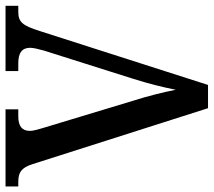

<svg xmlns="http://www.w3.org/2000/svg" viewBox="-58 -696 754 677"><g transform="rotate(-90 318.5 -357.0)"><path d="M79 -618 276 0H358L548 -593C568 -657 581 -669 617 -669H637V-714H407V-669H435C471 -669 489 -656 489 -627C489 -615 484 -597 479 -578L380 -265C362 -208 350 -159 341 -114C332 -159 319 -212 302 -265L205 -586C201 -601 196 -616 196 -628C196 -656 213 -669 247 -669H272V-714H0V-669H16C49 -669 66 -659 79 -618Z"/></g></svg>

Font: Noto Serif Bengali SemiCondensed
Style: Regular
Weight: 400
Width: 4
Designer: Juan Bruce, Universal Thirst, Indian Type Foundry and the Monotype Design Team.
Foundry: Monotype Imaging Inc.
Version: Version 2.003